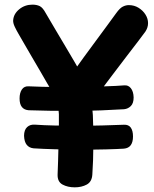

<svg xmlns="http://www.w3.org/2000/svg" viewBox="-20 -792 662 823"><path d="M59.2 -647.1Q50.6 -661.7 43.1 -677.5Q35.7 -693.3 36.4 -704.6Q38 -732.1 62.2 -752.1Q86.4 -772.1 119.2 -772.1Q136.9 -772.1 150.1 -765.9Q163.2 -759.8 176.4 -735.1Q196.8 -700 219.3 -662.2Q241.8 -624.3 263 -588.6Q284.2 -552.8 301.1 -524Q317.9 -495.2 326.3 -478.4Q355.7 -418.1 365.8 -375.8Q375.9 -333.4 378 -299Q379.4 -270.6 379.9 -237.9Q380.4 -205.2 380.2 -171.6Q380 -138 378.9 -105.2Q377.8 -72.4 375.8 -44Q374 -12.9 351.9 -0.9Q329.9 11 300.4 11Q270.2 11 248.1 -0.9Q225.9 -12.9 226.9 -44Q227.9 -63.6 228.9 -99.6Q229.9 -135.6 230.9 -176.1Q231.9 -216.6 232.4 -251.3Q232.9 -286.1 232.4 -303Q231.4 -332.6 218.3 -363.5Q205.2 -394.4 194.9 -414Q194.1 -414.6 182.5 -434.7Q170.9 -454.8 153.4 -485.1Q136 -515.3 116.6 -548Q97.2 -580.7 81.9 -607.7Q66.7 -634.7 59.2 -647.1ZM368.4 -344.6Q361.7 -333.8 345.7 -326.9Q329.8 -320.1 319 -320.1Q301.6 -320.1 283.7 -328.7Q265.8 -337.3 253.9 -353.8Q242.1 -370.3 242.1 -393.8Q242.1 -405.3 250.8 -420.8Q259.4 -436.3 271 -452.1Q282.6 -467.9 290.7 -479Q311.9 -509.4 337.9 -544.9Q364 -580.4 390.6 -616.5Q417.2 -652.6 440.2 -683.8Q463.1 -715 478.1 -735.7Q493.9 -757.6 506.8 -763.8Q519.7 -770.1 532 -770.1Q555.4 -770.1 574.1 -758.5Q592.8 -746.9 603.7 -729.4Q614.6 -712 614.6 -693Q614.6 -682.9 611.7 -674.2Q608.9 -665.4 603.2 -656.6Q594.9 -644.8 573.3 -616.6Q551.7 -588.4 523.1 -551.2Q494.6 -513.9 464.7 -474.4Q434.9 -435 409.2 -400.7Q383.4 -366.3 368.4 -344.6ZM102.9 -319.4Q83.9 -320.9 73.9 -333.2Q63.9 -345.6 63.9 -370.1Q63.9 -393.9 73.9 -408.6Q83.9 -423.2 102.9 -422Q125.4 -420.8 162.9 -419.9Q200.4 -419.1 246.2 -418.9Q292 -418.7 340.6 -419.7Q389.1 -420.8 433.5 -422.1Q477.9 -423.3 512.2 -426.1Q529.9 -427.9 540.9 -413.9Q552 -400 552.8 -374.7Q552.8 -349.3 540.8 -337.4Q528.9 -325.6 512.2 -323.8Q468.4 -321 413.8 -318.9Q359.2 -316.9 301.8 -316.6Q244.3 -316.3 192.6 -317.2Q140.9 -318 102.9 -319.4ZM511.1 -257.3Q531.1 -258.3 540.6 -245Q550.1 -231.7 550.1 -207.1Q550.1 -183.3 540.6 -169.9Q531.1 -156.6 511.1 -154.8Q484 -153 434.8 -151.7Q385.6 -150.4 328.1 -150.6Q270.6 -150.7 216.2 -152.2Q161.8 -153.7 123.9 -156.2Q104.9 -158.2 94.5 -171.3Q84.1 -184.3 83.1 -209.7Q83.1 -235 96.3 -247.3Q109.6 -259.6 131.1 -257.6Q166.8 -255 214.9 -254Q263 -253 316.1 -253Q369.2 -253 419.8 -254.3Q470.4 -255.6 511.1 -257.3Z"/></svg>

Font: Playpen Sans Thai
Style: Regular
Weight: 400
Designer: Sirin Gunkloy, Laura Meseguer, Veronika Burian, José Scaglione
Foundry: TypeTogether
Version: Version 2.000